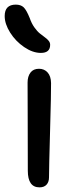

<svg xmlns="http://www.w3.org/2000/svg" viewBox="-28 -806 332 827"><path d="M147.9 -578.1Q112.8 -578.1 75.9 -603.3Q39.1 -628.4 15.6 -665.8Q-7.8 -703.1 -7.8 -736.8Q-7.8 -786.1 40 -786.1Q61.5 -786.1 73.7 -774.7Q85.9 -763.2 100.1 -728Q107.9 -705.1 120.1 -688Q132.3 -670.9 143.6 -661.9Q154.8 -652.8 165 -645.5Q175.3 -638.2 181.6 -630.4Q188 -622.6 188 -612.8Q188 -578.1 147.9 -578.1ZM142.1 1Q91.8 1 91.8 -70.8Q91.8 -189 91.3 -299.6Q90.8 -410.2 90.8 -450.2Q90.8 -477.1 103.3 -493.4Q115.7 -509.8 140.1 -509.8Q162.6 -509.8 177 -493.9Q191.4 -478 191.9 -448.2Q192.4 -408.7 187.7 -243.7Q183.1 -78.6 183.1 -42Q183.1 -22.5 172.6 -10.7Q162.1 1 142.1 1Z"/></svg>

Font: Shantell Sans Bouncy
Style: Regular
Weight: 400
Designer: Stephen Nixon, Anya Danilova, Shantell Martin
Foundry: Arrow Type
Version: Version 1.006;[9816181b4]